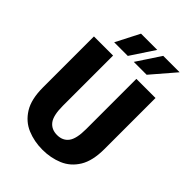

<svg xmlns="http://www.w3.org/2000/svg" viewBox="-260 -1037 1171 1171"><g transform="rotate(45 325.0 -452.0)"><path d="M326 11Q255 11 194.2 -14.5Q133.5 -40 96.8 -99.2Q60 -158.5 60 -260V-700H225V-267Q225 -183.5 251.2 -149.5Q277.5 -115.5 326 -115.5Q374.5 -115.5 400.2 -149.5Q426 -183.5 426 -267V-700H591V-260Q591 -158.5 554.8 -99.2Q518.5 -40 458 -14.5Q397.5 11 326 11ZM341.5 -762 442.5 -915H584L452.5 -762ZM172.5 -762 251 -915H391L290 -762Z"/></g></svg>

Font: Trispace
Style: Bold
Weight: 700
Designer: Tyler Finck
Foundry: Etcetera Type Company
Version: Version 1.210; ttfautohint (v1.8.3)